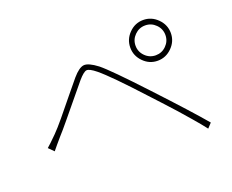

<svg xmlns="http://www.w3.org/2000/svg" viewBox="-107 -878 1213 1004"><g transform="rotate(-20 500.0 -376.0)"><path d="M710 -646.5Q685.5 -622.1 685.5 -587.9Q685.5 -553.7 710 -529.3Q734.4 -504.9 768.6 -504.9Q802.7 -504.9 827.1 -529.3Q851.6 -553.7 851.6 -587.9Q851.6 -622.1 827.1 -646.5Q802.7 -670.9 768.6 -670.9Q734.4 -670.9 710 -646.5ZM689.5 -508.3Q656.2 -542 656.2 -587.9Q656.2 -633.8 689.5 -667.5Q722.7 -701.2 768.6 -701.2Q814.5 -701.2 848.1 -667.5Q881.8 -633.8 881.8 -587.9Q881.8 -542 848.1 -508.3Q814.5 -474.6 768.6 -474.6Q722.7 -474.6 689.5 -508.3ZM99.6 -213.9 71.3 -242.2Q87.9 -255.9 129.9 -297.9Q152.3 -320.3 188.5 -363.8Q224.6 -407.2 269.5 -462.9Q314.5 -518.6 333 -540Q369.1 -582 395.5 -585Q421.9 -587.9 470.7 -550.8Q519.5 -511.7 679.7 -339.8Q845.7 -162.1 918 -76.2L894.5 -50.8Q868.2 -85 833.5 -125Q798.8 -165 776.9 -189.9Q754.9 -214.8 712.4 -260.7Q669.9 -306.6 658.2 -319.3Q511.7 -479.5 452.1 -528.3Q416 -557.6 399.9 -555.2Q383.8 -552.7 353.5 -517.6Q335 -495.1 291 -441.9Q247.1 -388.7 210.4 -344.2Q173.8 -299.8 151.4 -275.4Q141.6 -264.6 122.6 -241.7Q103.5 -218.8 99.6 -213.9Z"/></g></svg>

Font: Gen Shin Gothic ExtraLight
Style: Regular
Weight: 100
Designer: [Source Han Sans]
Ryoko NISHIZUKA  (kana & ideographs); Paul D. Hunt (Latin, Greek & Cyrillic); Wenlong ZHANG  (bopomofo
Version: Version 1.002.20150607